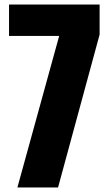

<svg xmlns="http://www.w3.org/2000/svg" viewBox="-20 -830 494 850"><path d="M57 0 242 -671H20V-810H421V-677L237 0Z"/></svg>

Font: Oswald Heavy
Style: Regular
Weight: 400
Designer: Vernon Adams
Foundry: Vernon Adams
Version: Version 4.101